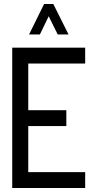

<svg xmlns="http://www.w3.org/2000/svg" viewBox="-20 -938 484 958"><path d="M125 -766 200 -918H246L322 -766H268L223 -857L179 -766ZM41 0V-700H405V-621H121V-388H311V-309H121V-79H405V0Z"/></svg>

Font: Stick No Bills ExtraLight
Style: Regular
Weight: 400
Version: Version 2.000